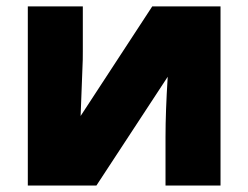

<svg xmlns="http://www.w3.org/2000/svg" viewBox="-20 -573 767 593"><path d="M235.8 -553.2V-414.1Q235.8 -402.3 235.6 -388.7Q235.4 -375 229 -214.8L450.2 -553.2H661.1V0H491.2V-149.9Q491.2 -228.5 498 -335.9L277.8 0H65.9V-553.2Z"/></svg>

Font: OpenSansExtrabold
Style: Regular
Weight: 800
Foundry: Ascender Corporation
Version: Version 1.10